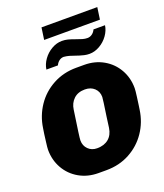

<svg xmlns="http://www.w3.org/2000/svg" viewBox="-181 -1140 1080 1268"><g transform="rotate(-20 359.5 -506.5)"><path d="M289 10Q214 10 154.5 -24Q95 -58 61.5 -117Q28 -176 28 -248Q28 -262 33 -300Q38 -338 40 -355L46 -394Q58 -477 104 -545.5Q150 -614 224 -654Q298 -694 388 -694H444Q519 -694 578.5 -660Q638 -626 671.5 -567Q705 -508 705 -436Q705 -419 699 -375.5Q693 -332 691 -317L687 -290Q675 -206 629 -138Q583 -70 509.5 -30Q436 10 345 10ZM456 -247 466 -321Q484 -441 484 -454Q484 -492 458.5 -516Q433 -540 392 -540Q343 -540 313.5 -512Q284 -484 278 -440Q263 -338 256.5 -291.5Q250 -245 250 -233Q250 -196 274.5 -171.5Q299 -147 337 -147Q387 -147 418 -173Q449 -199 456 -247ZM656 -1023 644 -939H252L264 -1023ZM503 -750Q484 -750 467 -754Q450 -758 435.5 -762.5Q421 -767 416 -769Q391 -778 373.5 -783Q356 -788 335 -790Q317 -790 302.5 -779Q288 -768 280 -750H199Q204 -786 227.5 -819Q251 -852 286.5 -872.5Q322 -893 359 -893Q381 -893 400.5 -888Q420 -883 450 -872Q474 -863 491.5 -858Q509 -853 526 -853Q544 -853 559 -864Q574 -875 582 -893H663Q658 -857 634.5 -824Q611 -791 575.5 -770.5Q540 -750 503 -750Z"/></g></svg>

Font: Chivo Black Italic
Style: Regular
Weight: 900
Italic angle: -8.05°
Designer: Hector Gatti
Foundry: Omnibus-Type
Version: Version 1.007